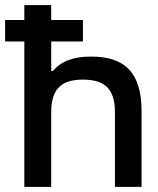

<svg xmlns="http://www.w3.org/2000/svg" viewBox="-37 -730 618 750"><path d="M58 -710V-652H-17V-568H58V0H163V-291C163 -380 200 -419 287 -419C375 -419 412 -380 412 -291V0H516V-295C516 -443 454 -509 319 -509C247 -509 201 -490 170 -453H163V-568H287V-652H163V-710Z"/></svg>

Font: LT Wave Alt Medium
Style: Regular
Weight: 500
Designer: Daniel Lyons
Version: Version 2.5 (Glyphs App)